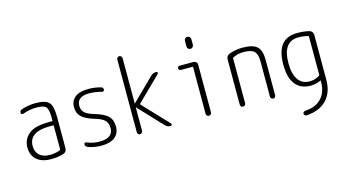

<svg xmlns="http://www.w3.org/2000/svg" viewBox="-101 -1156 3203 1782"><g transform="rotate(-15 1500.0 -265.0)"><path d="M328.1 -288.1Q126 -288.1 126 -152.3Q126 -94.7 161.6 -63Q197.3 -31.2 261.7 -31.2Q316.4 -31.2 359.4 -49.8Q364.3 -51.8 364.3 -56.6V-283.2Q364.3 -288.1 359.4 -288.1ZM261.7 9.8Q172.9 9.8 124 -32.7Q75.2 -75.2 75.2 -151.9Q75.2 -228.5 133.8 -278.3Q192.4 -328.1 328.1 -328.1H359.4Q364.3 -328.1 364.3 -332V-365.2Q364.3 -441.4 342.8 -464.8Q321.3 -488.3 252 -488.3Q186.5 -488.3 118.2 -463.9Q110.4 -461.9 104 -465.8Q97.7 -469.7 97.7 -477.5Q97.7 -502 118.2 -507.8Q186.5 -530.3 252 -530.3Q348.6 -530.3 381.8 -495.6Q415 -460.9 415 -355.5V-56.6Q415 -18.6 381.8 -7.8Q331.1 9.8 261.7 9.8Z M746.1 -248Q661.1 -273.4 625.5 -308.1Q589.8 -342.8 589.8 -400.4Q589.8 -461.9 633.3 -496.1Q676.8 -530.3 757.8 -530.3Q823.2 -530.3 878.9 -514.6Q900.4 -509.8 900.4 -487.3Q900.4 -479.5 894 -474.6Q887.7 -469.7 879.9 -471.7Q819.3 -488.3 759.8 -489.3Q640.6 -489.3 640.6 -400.4Q640.6 -361.3 665 -335.9Q689.5 -310.5 753.9 -292Q846.7 -264.6 883.3 -228.5Q919.9 -192.4 919.9 -127.9Q919.9 -61.5 874.5 -25.9Q829.1 9.8 745.1 9.8Q675.8 9.8 616.2 -12.7Q594.7 -20.5 594.7 -43.9Q594.7 -51.8 601.6 -55.7Q608.4 -59.6 615.2 -56.6Q674.8 -30.3 740.2 -31.2Q868.2 -31.2 868.2 -127.9Q868.2 -173.8 841.3 -201.2Q814.5 -228.5 746.1 -248Z M1092.8 -26.4V-723.6Q1092.8 -734.4 1100.6 -742.2Q1108.4 -750 1118.2 -750Q1127.9 -750 1135.7 -742.2Q1143.6 -734.4 1143.6 -723.6V-289.1Q1143.6 -286.1 1146.5 -288.1Q1148.4 -292 1151.4 -294.9L1358.4 -498Q1380.9 -520.5 1412.1 -519.5Q1419.9 -519.5 1422.9 -511.7Q1425.8 -503.9 1419.9 -498L1191.4 -273.4Q1188.5 -270.5 1191.4 -265.6L1420.9 -22.5Q1426.8 -15.6 1423.8 -7.8Q1420.9 0 1412.1 0Q1381.8 0 1359.4 -23.4L1150.4 -245.1Q1148.4 -247.1 1146.5 -251Q1144.5 -252.9 1143.6 -250V-26.4Q1143.6 -16.6 1135.7 -8.3Q1127.9 0 1118.2 0Q1108.4 0 1100.6 -7.3Q1092.8 -14.6 1092.8 -26.4Z M1635.7 -478.5Q1627.9 -478.5 1622.1 -485.4Q1616.2 -492.2 1616.2 -500Q1616.2 -507.8 1622.1 -513.7Q1627.9 -519.5 1635.7 -519.5H1769.5Q1784.2 -519.5 1794.9 -509.8Q1805.7 -500 1805.7 -485.4V-26.4Q1805.7 -16.6 1797.9 -8.3Q1790 0 1779.8 0Q1769.5 0 1761.7 -7.8Q1753.9 -15.6 1753.9 -26.4V-473.6Q1753.9 -478.5 1749 -478.5ZM1744.1 -728.5Q1744.1 -741.2 1752.4 -750.5Q1760.7 -759.8 1773.9 -759.8Q1787.1 -759.8 1796.4 -751Q1805.7 -742.2 1805.7 -728.5V-675.8Q1805.7 -663.1 1796.4 -653.8Q1787.1 -644.5 1773.9 -644.5Q1760.7 -644.5 1752.4 -653.8Q1744.1 -663.1 1744.1 -675.8Z M2082 -25.4V-458Q2082 -495.1 2115.2 -507.8Q2175.8 -530.3 2242.2 -530.3Q2342.8 -530.3 2382.3 -493.2Q2421.9 -456.1 2421.9 -365.2V-25.4Q2421.9 -14.6 2415 -7.3Q2408.2 0 2398.4 0Q2387.7 0 2379.9 -7.3Q2372.1 -14.6 2372.1 -25.4V-365.2Q2372.1 -433.6 2343.8 -460.9Q2315.4 -488.3 2242.2 -488.3Q2182.6 -488.3 2137.7 -463.9Q2133.8 -460.9 2133.8 -456.1V-25.4Q2133.8 -15.6 2126.5 -7.8Q2119.1 0 2107.9 0Q2096.7 0 2089.4 -7.3Q2082 -14.6 2082 -25.4Z M2769.5 -488.3Q2617.2 -488.3 2618.2 -278.3Q2618.2 -174.8 2656.7 -120.6Q2695.3 -66.4 2764.6 -66.4Q2821.3 -66.4 2863.3 -95.7Q2866.2 -97.7 2866.2 -103.5V-470.7Q2866.2 -474.6 2861.3 -476.6Q2814.5 -488.3 2769.5 -488.3ZM2764.6 -25.4Q2669.9 -25.4 2619.1 -89.4Q2568.4 -153.3 2568.4 -278.3Q2568.4 -406.2 2618.2 -468.3Q2668 -530.3 2769.5 -530.3Q2831.1 -530.3 2883.8 -517.6Q2898.4 -513.7 2908.2 -501.5Q2918 -489.3 2918 -472.7V-42Q2918 82 2848.1 153.3Q2778.3 224.6 2653.3 230.5Q2645.5 230.5 2638.7 223.6Q2631.8 216.8 2631.8 209Q2631.8 200.2 2637.7 194.3Q2643.6 188.5 2653.3 186.5Q2754.9 181.6 2810.5 123Q2866.2 64.5 2866.2 -38.1V-44.9Q2866.2 -49.8 2862.3 -47.9Q2815.4 -25.4 2764.6 -25.4Z"/></g></svg>

Font: Rounded-L Mgen+ 1mn light
Style: Regular
Weight: 200
Designer: [Source Han Sans]
Ryoko NISHIZUKA  (kana & ideographs); Paul D. Hunt (Latin, Greek & Cyrillic); Wenlong ZHANG  (bopomofo
Version: Version 1.059.20150602